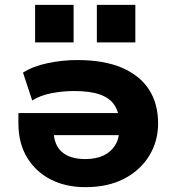

<svg xmlns="http://www.w3.org/2000/svg" viewBox="-20 -762 735 793"><path d="M333 11Q251 11 189 -21Q127 -53 91.5 -112Q56 -171 56 -253V-295H498V-204H184L201 -224Q202 -164 235.5 -134.5Q269 -105 332 -105Q376 -105 407 -119.5Q438 -134 455.5 -162Q473 -190 473 -230V-251Q473 -296 454 -326Q435 -356 394.5 -371Q354 -386 287 -386Q239 -386 192.5 -377Q146 -368 113 -347L75 -462Q115 -488 176 -501Q237 -514 299 -514Q410 -514 484 -482Q558 -450 595.5 -392Q633 -334 633 -252Q633 -179 596.5 -119Q560 -59 493 -24Q426 11 333 11ZM380 -587V-742H539V-587ZM125 -587V-742H284V-587Z"/></svg>

Font: Nunito Sans 7pt SemiExpanded ExtraBold
Style: Regular
Weight: 800
Width: 6
Designer: Vernon Adams
Foundry: Vernon Adams
Version: Version 3.101;gftools[0.9.27]